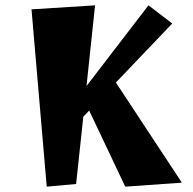

<svg xmlns="http://www.w3.org/2000/svg" viewBox="-20 -685 721 719"><path d="M625 -597 414 -376 661 -1 449 14 314 -271 292 -248 265 4 155 14 98 -650 336 -665 304 -363 536 -665Z"/></svg>

Font: Joti One
Style: Regular
Weight: 400
Designer: Eduardo Rodriguez Tunni
Foundry: Eduardo Rodriguez Tunni
Version: Version 1.001